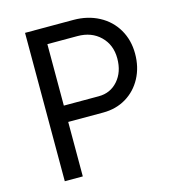

<svg xmlns="http://www.w3.org/2000/svg" viewBox="-105 -787 789 875"><g transform="rotate(-15 289.5 -350.0)"><path d="M93 -700H321Q388 -700 441 -672Q494 -644 523.5 -593.5Q553 -543 553 -479Q553 -415 526 -364.5Q499 -314 451.5 -285.5Q404 -257 343 -257H178V0H93ZM343 -334Q398 -334 433.5 -374.5Q469 -415 469 -479Q469 -543 427.5 -583.5Q386 -624 320 -624H178V-334Z"/></g></svg>

Font: Oak Sans
Style: Regular
Weight: 400
Designer: Erik Kennedy, Walven
Foundry: Erik Kennedy, Walven
Version: Version 1.000